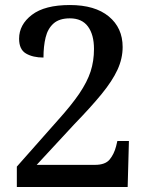

<svg xmlns="http://www.w3.org/2000/svg" viewBox="-20 -744 599 764"><path d="M47 0V-81L208 -263Q264 -325 295.5 -371.5Q327 -418 340.5 -459.5Q354 -501 354 -549Q354 -606 330 -638.5Q306 -671 258 -671Q216 -671 193 -650.5Q170 -630 161.5 -595Q153 -560 153 -515Q111 -515 83.5 -531Q56 -547 56 -590Q56 -646 107 -685Q158 -724 258 -724Q358 -724 413 -678.5Q468 -633 468 -557Q468 -511 447.5 -466.5Q427 -422 384.5 -370Q342 -318 276 -250L126 -88H358Q399 -88 416.5 -109.5Q434 -131 442 -162L447 -183H493L488 0Z"/></svg>

Font: Noto Serif Tamil Medium
Style: Regular
Weight: 500
Designer: Indian Type Foundry, Tom Grace, and the Monotype Design Team
Foundry: Monotype Imaging Inc.
Version: Version 2.004; ttfautohint (v1.8.4.7-5d5b)